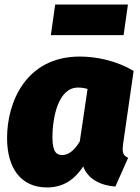

<svg xmlns="http://www.w3.org/2000/svg" viewBox="-20 -802 614 842"><path d="M522 -648 541 -782H222L203 -648ZM330 -554C94 -554 11 -354 11 -197C11 -64 72 20 186 20C262 20 310 -19 345 -72C366 -15 424 12 486 16L542 -110C516 -121 516 -138 520 -172L566 -491C492 -535 405 -554 330 -554ZM322 -418C338 -418 349 -416 364 -412L330 -182C306 -141 279 -122 253 -122C231 -122 210 -132 210 -198C210 -292 237 -418 322 -418Z"/></svg>

Font: Fira Sans Heavy
Style: Italic
Weight: 900
Italic angle: -8°
Designer: bBox Type GmbH & Carrois Corporate GbR & Edenspiekermann AG
Foundry: bBox Type GmbH & Carrois Corporate GbR & Edenspiekermann AG
Version: Version 4.301;PS 004.301;hotconv 1.0.88;makeotf.lib2.5.64775